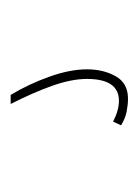

<svg xmlns="http://www.w3.org/2000/svg" viewBox="30 -70 260 360"><g transform="rotate(-90 160.0 110.0)"><path d="M112 192Q133 203 151 203Q192 203 192 143Q192 114 179 77.5Q166 41 145 0H162Q182 33 196 72Q210 111 210 143Q210 174 197 197Q184 220 155 220Q144 220 131 217.5Q118 215 105 207Z"/></g></svg>

Font: Georama Condensed Thin
Style: Regular
Weight: 100
Width: 3
Designer: Jean-Baptiste Levee
Foundry: Production Type
Version: Version 1.000